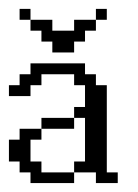

<svg xmlns="http://www.w3.org/2000/svg" viewBox="-20 -410 308 430"><path d="M48.3 0V-23.9H23.9V-48.3H0V-97.2H23.9V-121.6H72.8V-97.2H48.3V-48.3H72.8V-23.9H146V0ZM72.8 -121.6V-146H146V-121.6ZM194.8 0V-23.9H146V-48.3H170.4V-146H146V-170.4H170.4V-219.2H146V-243.7H72.8V-219.2H48.3V-194.8H0V-219.2H23.9V-243.7H48.3V-268.1H170.4V-243.7H194.8V-219.2H219.2V-23.9H243.7V0ZM97.2 -292.5V-316.9H72.8V-341.3H48.3V-365.7H97.2V-341.3H146V-365.7H194.8V-341.3H170.4V-316.9H146V-292.5ZM23.9 -365.7V-390.1H48.3V-365.7ZM194.8 -365.7V-390.1H219.2V-365.7Z"/></svg>

Font: FS Mondwest Regular
Style: Regular
Weight: 400
Designer: NZWStudios2024
Foundry: https://fontstruct.com
Version: Version 1.0